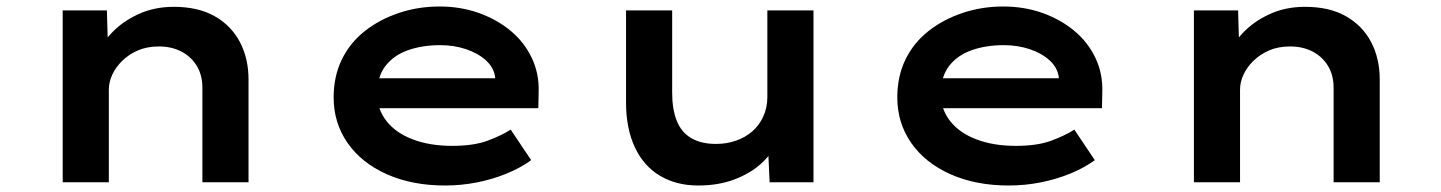

<svg xmlns="http://www.w3.org/2000/svg" viewBox="-20 -561 4435 591"><path d="M173 0V-529H309L313 -392L274 -383Q290 -424 323.5 -459.5Q357 -495 406 -517.5Q455 -540 515 -540Q590 -540 641 -511Q692 -482 718.5 -431.5Q745 -381 745 -316V0H603V-291Q603 -330 585.5 -358.5Q568 -387 538 -402.5Q508 -418 469 -418Q433 -418 405 -406Q377 -394 356.5 -374Q336 -354 325.5 -331Q315 -308 315 -285V0H245Q212 0 194 0Q176 0 173 0Z M1350 10Q1248 10 1170 -25Q1092 -60 1049.5 -121.5Q1007 -183 1007 -261Q1007 -326 1032 -377.5Q1057 -429 1102.5 -465Q1148 -501 1207.5 -521Q1267 -541 1333 -541Q1398 -541 1454 -521Q1510 -501 1552 -466Q1594 -431 1617 -382.5Q1640 -334 1638 -277L1637 -228H1111L1088 -320H1520L1504 -302V-324Q1500 -353 1476 -375Q1452 -397 1415 -409.5Q1378 -422 1335 -422Q1280 -422 1236 -406.5Q1192 -391 1166.5 -358Q1141 -325 1141 -272Q1141 -225 1169.5 -188.5Q1198 -152 1250.5 -132Q1303 -112 1372 -112Q1438 -112 1481 -128Q1524 -144 1552 -162L1615 -68Q1582 -44 1539 -26.5Q1496 -9 1448 0.5Q1400 10 1350 10Z M2129 10Q2062 10 2011.5 -20Q1961 -50 1934 -108Q1907 -166 1907 -246V-529H2049V-276Q2049 -225 2063 -189.5Q2077 -154 2107.5 -136Q2138 -118 2184 -118Q2217 -118 2245.5 -128Q2274 -138 2295.5 -156.5Q2317 -175 2329.5 -202.5Q2342 -230 2342 -262V-529H2484V0H2349L2344 -109L2370 -121Q2357 -89 2324 -58.5Q2291 -28 2241.5 -9Q2192 10 2129 10Z M3085 10Q2983 10 2905 -25Q2827 -60 2784.5 -121.5Q2742 -183 2742 -261Q2742 -326 2767 -377.5Q2792 -429 2837.5 -465Q2883 -501 2942.5 -521Q3002 -541 3068 -541Q3133 -541 3189 -521Q3245 -501 3287 -466Q3329 -431 3352 -382.5Q3375 -334 3373 -277L3372 -228H2846L2823 -320H3255L3239 -302V-324Q3235 -353 3211 -375Q3187 -397 3150 -409.5Q3113 -422 3070 -422Q3015 -422 2971 -406.5Q2927 -391 2901.5 -358Q2876 -325 2876 -272Q2876 -225 2904.5 -188.5Q2933 -152 2985.5 -132Q3038 -112 3107 -112Q3173 -112 3216 -128Q3259 -144 3287 -162L3350 -68Q3317 -44 3274 -26.5Q3231 -9 3183 0.5Q3135 10 3085 10Z M3655 0V-529H3791L3795 -392L3756 -383Q3772 -424 3805.5 -459.5Q3839 -495 3888 -517.5Q3937 -540 3997 -540Q4072 -540 4123 -511Q4174 -482 4200.5 -431.5Q4227 -381 4227 -316V0H4085V-291Q4085 -330 4067.5 -358.5Q4050 -387 4020 -402.5Q3990 -418 3951 -418Q3915 -418 3887 -406Q3859 -394 3838.5 -374Q3818 -354 3807.5 -331Q3797 -308 3797 -285V0H3727Q3694 0 3676 0Q3658 0 3655 0Z"/></svg>

Font: Lexend Peta SemiBold
Style: Regular
Weight: 600
Designer: Bonnie Shaver-Troup, Thomas Jockin
Foundry: Lexend
Version: Version 1.007